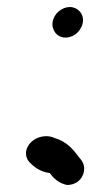

<svg xmlns="http://www.w3.org/2000/svg" viewBox="-20 -502 300 547"><path d="M60 -86C49 -68 55 -50 63 -41C75 -28 94 -12 122 -9C131 4 146 20 171 25H172C192 25 214 13 219 -13C223 -34 212 -46 205 -54C189 -76 170 -99 135 -109C112 -120 76 -113 60 -86ZM130 -440C126 -417 142 -395 166 -395H171C193 -398 208 -412 215 -433L216 -438C220 -463 201 -482 179 -482C157 -482 134 -464 130 -440Z"/></svg>

Font: Scribbler
Style: BlkIta
Weight: 900
Designer: Mew Too
Foundry: Cannot Into Space Fonts
Version: Version 1.001